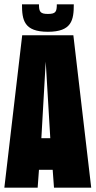

<svg xmlns="http://www.w3.org/2000/svg" viewBox="-20 -862 440 882"><path d="M200 -798C165 -798 159 -808 159 -842H81C81 -770 90 -716 200 -716C310 -716 319 -770 319 -842H241C241 -808 236 -798 200 -798ZM228 0H399L317 -700H82L0 0H153L159 -82H222ZM211 -227H170L190 -579Z"/></svg>

Font: Queering Heavy
Style: Bold
Weight: 900
Designer: Adam Naccarato
Foundry: adamnac
Version: Version 2.000;hotconv 1.0.109;makeotfexe 2.5.65596